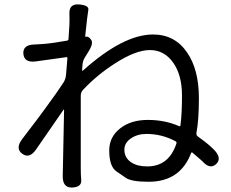

<svg xmlns="http://www.w3.org/2000/svg" viewBox="-20 -807 1040 863"><path d="M304 36Q261 37 262 -16L268 -312Q268 -317 265 -313L142 -135Q112 -92 80 -116Q48 -139 79 -181L152 -277Q168 -298 183 -319Q241 -398 266 -437Q276 -454 277 -473L283 -546Q283 -551 278 -550L141 -531Q89 -524 85 -565Q82 -606 135 -607Q144 -607 169 -609Q206 -611 280 -624Q288 -625 288 -633L292 -695Q293 -720 292 -745Q290 -791 336 -787Q381 -783 377 -762.5Q373 -742 363 -645Q363 -640 368 -642Q377 -645 389 -629Q402 -613 377 -574L364 -553Q353 -537 351 -518L349 -492Q349 -487 353 -490Q534 -652 668 -652Q766 -652 821 -571Q874 -494 874 -366Q874 -268 863 -210Q861 -199 870 -193Q918 -159 943 -133Q979 -95 951 -69Q923 -44 889 -83Q884 -88 845 -121Q841 -124 839 -119Q790 10 648 10Q570 10 545 -8Q524 -23 503 -37Q471 -59 471 -131Q471 -191 519.5 -229.5Q568 -268 644.5 -268Q721 -268 785 -240Q790 -238 791 -243Q798 -294 798 -377Q798 -470 758 -526Q718 -582 654 -582Q590 -582 497 -522Q417 -471 354 -404Q343 -393 343 -377V-48Q343 -23 345 2Q348 34 304 36ZM642 -59Q739 -59 773 -162Q775 -169 769 -172Q708 -205 638 -205Q598 -205 568.5 -185Q539 -165 539 -134Q539 -98 570 -77Q597 -59 642 -59Z"/></svg>

Font: Resource Han Rounded HK
Style: Regular
Weight: 400
Designer: Cyano Hao (round all glyphs); Ryoko NISHIZUKA  (kana, bopomofo & ideographs); Paul D. Hunt (Latin, Greek & Cyrillic); Sa
Foundry: Cyano Hao
Version: 0.990